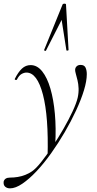

<svg xmlns="http://www.w3.org/2000/svg" viewBox="-74 -752 534 1053"><path d="M-19 281Q-35 281 -45.5 272Q-56 263 -54 244Q-48 222 -19 222Q2 222 23.5 218.5Q45 215 65 207Q85 199 101 188Q123 173 152 136.5Q181 100 213 52.5Q245 5 274 -45.5Q303 -96 324 -141Q345 -186 352 -216Q358 -243 357 -267.5Q356 -292 351 -312Q346 -332 342 -346.5Q338 -361 338 -368Q338 -380 346 -388Q354 -396 368 -396Q388 -396 395 -381.5Q402 -367 402 -345Q402 -308 386.5 -257Q371 -206 343.5 -146.5Q316 -87 281 -27Q246 33 206.5 88.5Q167 144 126.5 187Q86 230 48.5 255.5Q11 281 -19 281ZM187 108Q193 -112 161.5 -233Q130 -354 71 -354Q58 -354 44 -346Q30 -338 19 -316Q17 -312 11.5 -313.5Q6 -315 7 -319Q26 -357 46.5 -376Q67 -395 94 -395Q130 -395 157.5 -360.5Q185 -326 202.5 -266Q220 -206 227 -127.5Q234 -49 229 40ZM288 -727 302 -478Q302 -475 296 -474.5Q290 -474 290 -477L264 -643L178 -474Q177 -472 172 -473.5Q167 -475 168 -478L269 -727Q271 -732 279.5 -732Q288 -732 288 -727Z"/></svg>

Font: Cormorant Garamond Light
Style: Italic
Weight: 300
Italic angle: -10°
Designer: Christian Thalmann (Catharsis Fonts)
Foundry: Catharsis Fonts
Version: Version 4.001